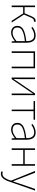

<svg xmlns="http://www.w3.org/2000/svg" viewBox="1734 -2314 824 4331"><g transform="rotate(90 2145.5 -148.0)"><path d="M105 0V-527H141V-291H279L337 -426Q358 -476 376 -500Q394 -524 412.5 -532Q431 -540 452 -540Q459 -540 465.5 -539Q472 -538 475 -536L466 -500Q462 -502 459 -502Q456 -502 450 -502Q436 -502 423 -496.5Q410 -491 396.5 -472.5Q383 -454 367 -415L308 -277L488 0H449L282 -259H141V0Z M715 13Q674 13 639.5 -2Q605 -17 584 -48.5Q563 -80 563 -130Q563 -218 646 -263.5Q729 -309 907 -329Q909 -372 899.5 -412.5Q890 -453 862 -480Q834 -507 779 -507Q723 -507 678 -485Q633 -463 607 -443L589 -472Q606 -484 634.5 -500Q663 -516 700.5 -528Q738 -540 781 -540Q843 -540 878.5 -512.5Q914 -485 928.5 -440Q943 -395 943 -341V0H913L908 -70H905Q865 -37 816.5 -12Q768 13 715 13ZM718 -20Q765 -20 810 -42.5Q855 -65 907 -109V-298Q793 -286 725.5 -263.5Q658 -241 629 -208.5Q600 -176 600 -131Q600 -70 635 -45Q670 -20 718 -20Z M1138 0V-527H1519V0H1483V-494H1174V0Z M1729 0V-527H1765V-249Q1765 -206 1763.5 -154Q1762 -102 1760 -49H1765Q1782 -74 1803.5 -106.5Q1825 -139 1841 -164L2089 -527H2125V0H2089V-277Q2089 -321 2091 -373Q2093 -425 2095 -478H2090Q2074 -453 2052 -420.5Q2030 -388 2013 -363L1765 0Z M2452 0V-494H2259V-527H2681V-494H2487V0Z M2903 13Q2862 13 2827.5 -2Q2793 -17 2772 -48.5Q2751 -80 2751 -130Q2751 -218 2834 -263.5Q2917 -309 3095 -329Q3097 -372 3087.5 -412.5Q3078 -453 3050 -480Q3022 -507 2967 -507Q2911 -507 2866 -485Q2821 -463 2795 -443L2777 -472Q2794 -484 2822.5 -500Q2851 -516 2888.5 -528Q2926 -540 2969 -540Q3031 -540 3066.5 -512.5Q3102 -485 3116.5 -440Q3131 -395 3131 -341V0H3101L3096 -70H3093Q3053 -37 3004.5 -12Q2956 13 2903 13ZM2906 -20Q2953 -20 2998 -42.5Q3043 -65 3095 -109V-298Q2981 -286 2913.5 -263.5Q2846 -241 2817 -208.5Q2788 -176 2788 -131Q2788 -70 2823 -45Q2858 -20 2906 -20Z M3326 0V-527H3362V-294H3682V-527H3718V0H3682V-261H3362V0Z M3897 244Q3884 244 3870 241Q3856 238 3846 233L3855 200Q3863 204 3875 206.5Q3887 209 3899 209Q3949 209 3983 166.5Q4017 124 4039 61L4054 12L3836 -527H3876L4009 -183Q4022 -149 4037.5 -109.5Q4053 -70 4068 -35H4073Q4086 -70 4099 -109.5Q4112 -149 4123 -183L4241 -527H4278L4068 74Q4055 115 4032 154Q4009 193 3976 218.5Q3943 244 3897 244Z"/></g></svg>

Font: Noto Sans KR Thin
Style: Regular
Weight: 100
Designer: Ryoko NISHIZUKA 西塚涼子 (kana, bopomofo & ideographs); Paul D. Hunt (Latin, Greek & Cyrillic); Sandoll Communications 산돌커뮤니
Foundry: Adobe
Version: Version 2.004-H2;hotconv 1.0.118;makeotfexe 2.5.65603